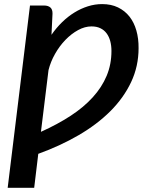

<svg xmlns="http://www.w3.org/2000/svg" viewBox="-20 -750 708 938"><path d="M180 -106Q261 -142.5 325 -184.2Q389 -226 433.2 -274.8Q477.5 -323.5 501 -379.5Q524.5 -435.5 524.5 -501Q524.5 -527.5 518.5 -549.5Q512.5 -571.5 500.5 -587.5Q488.5 -603.5 470.2 -612.2Q452 -621 427 -621Q394.5 -621 361.5 -603Q328.5 -585 299.5 -555Q270.5 -525 248.8 -486.5Q227 -448 217 -407.5ZM231.5 -580Q255 -614 283.5 -641.8Q312 -669.5 343.8 -689Q375.5 -708.5 409.5 -719.2Q443.5 -730 479 -730Q523 -730 556.5 -713.8Q590 -697.5 612.5 -669Q635 -640.5 646.2 -601Q657.5 -561.5 657 -515Q657 -426 620.5 -348.8Q584 -271.5 518.8 -206.5Q453.5 -141.5 363.5 -89.2Q273.5 -37 167 1.5L147 167.5H17.5L126.5 -723H195.5Q215 -723 226 -713.5Q237 -704 236.5 -683Z"/></svg>

Font: Lato 2
Style: Bold Italic
Weight: 700
Italic angle: -7°
Designer: Lukasz Dziedzic with Adam Twardoch and Botio Nikoltchev
Foundry: tyPoland Lukasz Dziedzic
Version: Version 2.015; 2015-08-06; http://www.latofonts.com/